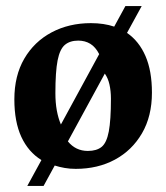

<svg xmlns="http://www.w3.org/2000/svg" viewBox="-20 -542 549 634"><path d="M70.1 72 116.8 -13.5Q73.6 -40 50.5 -89.9Q27.4 -139.8 27.4 -213.9Q27.4 -292.1 60.2 -348.3Q93 -404.5 150.4 -435.1Q207.9 -465.6 280 -465.6Q323.1 -465.6 357.1 -454.1L394.1 -522H447.9L399.4 -433.4Q439.1 -406 460.4 -356.9Q481.7 -307.9 481.7 -236.1Q481.7 -158.2 448.9 -101.9Q416.1 -45.5 359.5 -14.9Q302.9 15.6 230.1 15.6Q210.8 15.6 193.6 12.6Q176.4 9.6 160.7 4.6L123.9 72ZM270.1 -43.6Q299.1 -43.6 315.6 -57Q332.1 -70.4 339.2 -107.7Q346.3 -145.1 346.3 -215.9Q346.3 -241.9 341.4 -263.2Q336.5 -284.5 326.1 -299L204.2 -75.1Q229.9 -43.6 270.1 -43.6ZM181.1 -130.9 307.5 -363.3Q295.6 -386.6 278.3 -397.3Q260.9 -407.9 238.4 -407.9Q211 -407.9 194.3 -393.9Q177.6 -379.9 170.2 -342.6Q162.9 -305.3 162.9 -234.1Q162.9 -203.2 167.6 -177.3Q172.4 -151.4 181.1 -130.9Z"/></svg>

Font: Ancizar Serif Light
Style: Regular
Weight: 300
Designer: Cesar Puertas, Viviana Monsalve, Julian Moncada, Julian Prieto, Jose Castro, Felipe Aragon, Mariel Hernandez, Sara Alarc
Version: Version 8.100